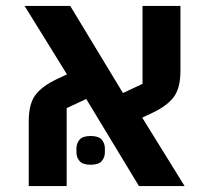

<svg xmlns="http://www.w3.org/2000/svg" viewBox="-20 -628 706 648"><path d="M77 -219Q77 -278 100 -308Q123 -338 172 -361L206 -377L63 -608H217L395 -314L461 -345V-608H589V-389Q589 -330 566 -300Q543 -270 494 -247L460 -231L603 0H449L271 -294L205 -263V0H77ZM286 -72Q259 -72 248.5 -84.5Q238 -97 238 -114V-127Q238 -144 248.5 -156.5Q259 -169 286 -169Q313 -169 323.5 -156.5Q334 -144 334 -127V-114Q334 -97 323.5 -84.5Q313 -72 286 -72Z"/></svg>

Font: IBM Plex Sans Hebrew SemiBold
Style: Regular
Weight: 600
Designer: Mike Abbink, Paul van der Laan, Pieter van Rosmalen, Yanek Iontef
Foundry: Bold Monday
Version: Version 1.2